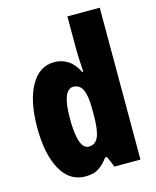

<svg xmlns="http://www.w3.org/2000/svg" viewBox="-115 -839 754 928"><g transform="rotate(-15 262.0 -375.0)"><path d="M197 10Q118 10 75 -67.5Q32 -145 32 -278Q32 -411 75 -487Q118 -563 192 -563Q230 -563 260 -544Q290 -525 312 -482H317Q315 -520 313.5 -546Q312 -572 312 -588V-760H474V0H344L321 -54H312Q286 -20 261.5 -5Q237 10 197 10ZM250 -125Q283 -125 297.5 -158Q312 -191 312 -265V-297Q312 -363 297.5 -393.5Q283 -424 251 -424Q196 -424 196 -280Q196 -125 250 -125Z"/></g></svg>

Font: Noto Sans Malayalam ExtraCondensed Black
Style: Regular
Weight: 900
Width: 2
Designer: Jelle Bosma - Monotype Design Team
Foundry: Monotype Imaging Inc.
Version: Version 2.104; ttfautohint (v1.8.4.7-5d5b)